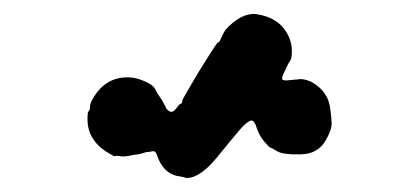

<svg xmlns="http://www.w3.org/2000/svg" viewBox="-20 -672 587 273"><path d="M301 -630Q323 -654 344 -652Q379 -647 391 -619Q395 -610 395 -599.5Q395 -589 392.5 -585.5Q390 -582 388.5 -578.5Q387 -575 383.5 -568Q380 -561 381.5 -559Q383 -557 391.5 -558Q400 -559 403 -559Q410 -561 422 -556Q448 -542 450 -514Q451 -507 451.5 -497.5Q452 -488 444 -474Q433 -453 407.5 -452.5Q382 -452 374 -457Q366 -462 364.5 -462Q363 -462 355.5 -471Q348 -480 344.5 -491.5Q341 -503 335 -500Q329 -497 321 -487.5Q313 -478 307.5 -471.5Q302 -465 290 -450Q265 -419 246 -419Q243 -419 243 -419.5Q243 -420 231 -422Q211 -427 203 -452Q201 -457 198.5 -457Q196 -457 194.5 -456.5Q193 -456 190.5 -456Q188 -456 184 -454.5Q180 -453 175.5 -452.5Q171 -452 163.5 -450.5Q156 -449 150.5 -450Q145 -451 144 -450Q143 -449 135 -454Q100 -474 105 -512L106 -514L107 -515Q108 -517 108 -520.5Q108 -524 110 -528Q128 -563 163 -562Q173 -562 185.5 -556.5Q198 -551 200.5 -545.5Q203 -540 206 -536Q209 -532 212 -526.5Q215 -521 215.5 -520Q216 -519 216 -518.5Q216 -518 218.5 -515.5Q221 -513 224 -513Q227 -513 231 -518.5Q235 -524 237 -524.5Q239 -525 239 -527.5Q239 -530 243 -536.5Q247 -543 262 -569Q286 -608 290 -612Q291 -610 294.5 -618Q298 -626 301 -630Z"/></svg>

Font: TT2020 Style E
Style: Regular
Weight: 400
Version: Version 00.2